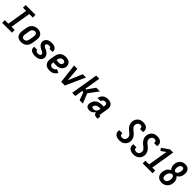

<svg xmlns="http://www.w3.org/2000/svg" viewBox="585 -2783 4830 4830"><g transform="rotate(45 3000.0 -367.5)"><path d="M29 0V-96H154L243 -639H130V-735H480V-639H355L266 -96H379V0Z M706 8Q676 8 647.5 2Q619 -4 595.5 -19Q572 -34 556.5 -56.5Q541 -79 533.5 -106.5Q526 -134 526.5 -163.5Q527 -193 531 -222L551 -342Q555 -367 564 -392Q573 -417 587.5 -439Q602 -461 623 -479Q644 -497 668 -508Q692 -519 717 -523.5Q742 -528 767 -528Q797 -528 825.5 -522Q854 -516 877.5 -501Q901 -486 917 -463.5Q933 -441 940.5 -413.5Q948 -386 947.5 -356.5Q947 -327 942 -298L922 -178Q918 -153 909.5 -128Q901 -103 886 -81Q871 -59 850.5 -41Q830 -23 806 -12Q782 -1 756.5 3.5Q731 8 706 8ZM707 -88Q726 -88 746 -96Q766 -104 780 -119.5Q794 -135 801.5 -154.5Q809 -174 812 -193L832 -313Q834 -327 835 -341Q836 -355 834.5 -368Q833 -381 828 -393Q823 -405 814.5 -414.5Q806 -424 793 -428Q780 -432 766 -432Q747 -432 727.5 -424Q708 -416 693.5 -400.5Q679 -385 672 -365.5Q665 -346 662 -327L642 -207Q640 -193 638.5 -179Q637 -165 639 -152Q641 -139 646 -127Q651 -115 659.5 -105.5Q668 -96 680.5 -92Q693 -88 707 -88Z M1205 8Q1181 8 1158 5.5Q1135 3 1113.5 -3.5Q1092 -10 1073 -22Q1054 -34 1041.5 -51.5Q1029 -69 1024.5 -91.5Q1020 -114 1024 -138L1025 -144H1136L1135 -142Q1133 -129 1139 -117Q1145 -105 1155.5 -98.5Q1166 -92 1178.5 -90Q1191 -88 1205 -88Q1218 -88 1231.5 -89.5Q1245 -91 1257.5 -96Q1270 -101 1281 -111Q1292 -121 1294 -134Q1296 -148 1289.5 -160Q1283 -172 1273.5 -181Q1264 -190 1252 -196Q1240 -202 1228 -207.5Q1216 -213 1204 -218.5Q1192 -224 1180.5 -230.5Q1169 -237 1157.5 -244.5Q1146 -252 1136.5 -260.5Q1127 -269 1118 -278.5Q1109 -288 1101.5 -299Q1094 -310 1088.5 -322Q1083 -334 1079.5 -347Q1076 -360 1075.5 -374Q1075 -388 1077 -402Q1081 -422 1090.5 -441Q1100 -460 1115.5 -475.5Q1131 -491 1149.5 -501.5Q1168 -512 1188 -518Q1208 -524 1228.5 -526Q1249 -528 1268 -528Q1291 -528 1313.5 -525.5Q1336 -523 1356.5 -516.5Q1377 -510 1395 -498Q1413 -486 1425.5 -469Q1438 -452 1442 -430Q1446 -408 1442 -385L1441 -378H1330L1331 -381Q1333 -393 1328 -404Q1323 -415 1314 -421.5Q1305 -428 1292.5 -430Q1280 -432 1268 -432Q1256 -432 1244 -430.5Q1232 -429 1220 -424Q1208 -419 1199 -409Q1190 -399 1188 -387Q1185 -370 1193 -356.5Q1201 -343 1214 -334Q1227 -325 1241 -318.5Q1255 -312 1269 -305.5Q1283 -299 1297 -291.5Q1311 -284 1323.5 -275.5Q1336 -267 1348 -257Q1360 -247 1369.5 -235Q1379 -223 1386.5 -210Q1394 -197 1399 -182Q1404 -167 1405.5 -151Q1407 -135 1404 -118Q1401 -98 1390.5 -78Q1380 -58 1363.5 -43Q1347 -28 1327.5 -18Q1308 -8 1287.5 -2Q1267 4 1246 6Q1225 8 1205 8Z M1721 8Q1690 8 1660.5 2.5Q1631 -3 1606 -17Q1581 -31 1563 -53.5Q1545 -76 1535.5 -103.5Q1526 -131 1526 -161.5Q1526 -192 1531 -222L1551 -342Q1555 -367 1564 -392Q1573 -417 1587.5 -439.5Q1602 -462 1623 -480Q1644 -498 1668.5 -509Q1693 -520 1718.5 -524Q1744 -528 1769 -528Q1795 -528 1820.5 -524Q1846 -520 1868 -510Q1890 -500 1908.5 -483Q1927 -466 1937.5 -444Q1948 -422 1951.5 -397Q1955 -372 1951 -346Q1947 -324 1936.5 -303Q1926 -282 1910 -264.5Q1894 -247 1873.5 -235Q1853 -223 1830.5 -216Q1808 -209 1786 -206.5Q1764 -204 1742 -204Q1716 -204 1691.5 -205Q1667 -206 1642 -209V-207Q1638 -185 1639 -163Q1640 -141 1650.5 -123.5Q1661 -106 1680 -97Q1699 -88 1721 -88Q1737 -88 1752.5 -91.5Q1768 -95 1782.5 -103.5Q1797 -112 1808.5 -124.5Q1820 -137 1829 -151L1922 -108Q1906 -82 1884.5 -59Q1863 -36 1836.5 -20.5Q1810 -5 1780 1.5Q1750 8 1721 8ZM1755 -298Q1769 -298 1783 -301Q1797 -304 1809.5 -312.5Q1822 -321 1830 -333.5Q1838 -346 1840 -360Q1843 -375 1839 -389.5Q1835 -404 1824.5 -414Q1814 -424 1799.5 -428Q1785 -432 1770 -432Q1750 -432 1730 -424.5Q1710 -417 1695.5 -401.5Q1681 -386 1673 -366.5Q1665 -347 1662 -327L1658 -305Q1670 -303 1682.5 -302.5Q1695 -302 1707 -301.5Q1719 -301 1731 -299.5Q1743 -298 1755 -298Z M2129 0 2067 -520H2184L2214 -173Q2215 -166 2216 -158.5Q2217 -151 2217 -143Q2221 -151 2224 -158.5Q2227 -166 2230 -173L2376 -520H2493L2259 0Z M2519 0 2640 -735H2752L2682 -308H2709L2857 -520H2987L2796 -260L2901 0H2784L2705 -212H2666L2631 0Z M3135 8Q3107 8 3080.5 0Q3054 -8 3037 -27Q3020 -46 3015.5 -73.5Q3011 -101 3016 -129V-130Q3021 -157 3031.5 -184Q3042 -211 3060.5 -233.5Q3079 -256 3104 -273Q3129 -290 3156 -299.5Q3183 -309 3210.5 -313Q3238 -317 3265 -317H3324L3329 -345Q3331 -361 3330 -377.5Q3329 -394 3320.5 -407Q3312 -420 3297 -426Q3282 -432 3265 -432Q3250 -432 3234 -428Q3218 -424 3205 -414Q3192 -404 3183.5 -389.5Q3175 -375 3171 -360H3060Q3064 -383 3074 -405.5Q3084 -428 3098 -448Q3112 -468 3131 -484Q3150 -500 3173 -510Q3196 -520 3219 -524Q3242 -528 3265 -528Q3292 -528 3318.5 -523.5Q3345 -519 3368 -507.5Q3391 -496 3408 -477Q3425 -458 3434 -434Q3443 -410 3443.5 -383Q3444 -356 3439 -329L3403 -108Q3402 -104 3402.5 -100Q3403 -96 3405.5 -93Q3408 -90 3411.5 -89Q3415 -88 3419 -88H3436V8H3403Q3381 8 3359.5 3.5Q3338 -1 3321.5 -13.5Q3305 -26 3295.5 -45.5Q3286 -65 3287 -87Q3281 -77 3280 -74.5Q3279 -72 3275 -67Q3271 -62 3267 -57.5Q3263 -53 3259.5 -48.5Q3256 -44 3252 -39.5Q3248 -35 3243 -31Q3238 -27 3233 -23.5Q3228 -20 3223 -16.5Q3218 -13 3213 -10.5Q3208 -8 3202.5 -5.5Q3197 -3 3191.5 -1Q3186 1 3180.5 2.5Q3175 4 3169.5 5Q3164 6 3158.5 6.5Q3153 7 3147 7.5Q3141 8 3135 8ZM3195 -88Q3209 -88 3223 -91.5Q3237 -95 3249.5 -103Q3262 -111 3272 -123Q3282 -135 3288.5 -148Q3295 -161 3299 -175Q3303 -189 3305 -203L3308 -221H3265Q3243 -221 3221.5 -216.5Q3200 -212 3180 -200Q3160 -188 3145.5 -168.5Q3131 -149 3128 -127Q3127 -120 3129 -112.5Q3131 -105 3137 -101Q3143 -97 3150 -94.5Q3157 -92 3164 -90.5Q3171 -89 3179 -88.5Q3187 -88 3195 -88Z M4205 8Q4179 8 4154 4.5Q4129 1 4106.5 -8Q4084 -17 4064.5 -32Q4045 -47 4034 -68.5Q4023 -90 4019.5 -115Q4016 -140 4020 -166L4022 -174H4133L4132 -170Q4129 -153 4132.5 -137Q4136 -121 4146.5 -109.5Q4157 -98 4172.5 -93Q4188 -88 4205 -88Q4223 -88 4241 -93.5Q4259 -99 4274 -111.5Q4289 -124 4298 -141.5Q4307 -159 4310 -177Q4314 -202 4307 -225.5Q4300 -249 4286 -267.5Q4272 -286 4253.5 -300.5Q4235 -315 4217 -329.5Q4199 -344 4181.5 -360Q4164 -376 4149.5 -394Q4135 -412 4123.5 -432.5Q4112 -453 4104.5 -476Q4097 -499 4095 -523.5Q4093 -548 4098 -573Q4102 -597 4110.5 -619.5Q4119 -642 4134 -662.5Q4149 -683 4168.5 -699Q4188 -715 4210.5 -725Q4233 -735 4257 -739Q4281 -743 4304 -743Q4330 -743 4354.5 -739.5Q4379 -736 4401 -727Q4423 -718 4440.5 -702.5Q4458 -687 4469 -666.5Q4480 -646 4482.5 -621Q4485 -596 4481 -571L4480 -564H4369L4370 -567Q4372 -583 4369 -598.5Q4366 -614 4357.5 -625.5Q4349 -637 4334.5 -642Q4320 -647 4304 -647Q4287 -647 4270 -641Q4253 -635 4239.5 -622Q4226 -609 4218 -592.5Q4210 -576 4207 -558Q4203 -533 4210 -509.5Q4217 -486 4231 -467.5Q4245 -449 4263 -434.5Q4281 -420 4299.5 -405.5Q4318 -391 4335 -375Q4352 -359 4367 -341Q4382 -323 4393.5 -302.5Q4405 -282 4412.5 -259.5Q4420 -237 4422 -212Q4424 -187 4420 -162Q4416 -138 4406.5 -114.5Q4397 -91 4381.5 -70.5Q4366 -50 4345 -34.5Q4324 -19 4301 -9Q4278 1 4253 4.5Q4228 8 4205 8Z M4705 8Q4679 8 4654 4.5Q4629 1 4606.5 -8Q4584 -17 4564.5 -32Q4545 -47 4534 -68.5Q4523 -90 4519.5 -115Q4516 -140 4520 -166L4522 -174H4633L4632 -170Q4629 -153 4632.5 -137Q4636 -121 4646.5 -109.5Q4657 -98 4672.5 -93Q4688 -88 4705 -88Q4723 -88 4741 -93.5Q4759 -99 4774 -111.5Q4789 -124 4798 -141.5Q4807 -159 4810 -177Q4814 -202 4807 -225.5Q4800 -249 4786 -267.5Q4772 -286 4753.5 -300.5Q4735 -315 4717 -329.5Q4699 -344 4681.5 -360Q4664 -376 4649.5 -394Q4635 -412 4623.5 -432.5Q4612 -453 4604.5 -476Q4597 -499 4595 -523.5Q4593 -548 4598 -573Q4602 -597 4610.5 -619.5Q4619 -642 4634 -662.5Q4649 -683 4668.5 -699Q4688 -715 4710.5 -725Q4733 -735 4757 -739Q4781 -743 4804 -743Q4830 -743 4854.5 -739.5Q4879 -736 4901 -727Q4923 -718 4940.5 -702.5Q4958 -687 4969 -666.5Q4980 -646 4982.5 -621Q4985 -596 4981 -571L4980 -564H4869L4870 -567Q4872 -583 4869 -598.5Q4866 -614 4857.5 -625.5Q4849 -637 4834.5 -642Q4820 -647 4804 -647Q4787 -647 4770 -641Q4753 -635 4739.5 -622Q4726 -609 4718 -592.5Q4710 -576 4707 -558Q4703 -533 4710 -509.5Q4717 -486 4731 -467.5Q4745 -449 4763 -434.5Q4781 -420 4799.5 -405.5Q4818 -391 4835 -375Q4852 -359 4867 -341Q4882 -323 4893.5 -302.5Q4905 -282 4912.5 -259.5Q4920 -237 4922 -212Q4924 -187 4920 -162Q4916 -138 4906.5 -114.5Q4897 -91 4881.5 -70.5Q4866 -50 4845 -34.5Q4824 -19 4801 -9Q4778 1 4753 4.5Q4728 8 4705 8Z M5029 0V-96H5161L5248 -625L5125 -537L5074 -599L5266 -735H5379L5274 -96H5379V0Z M5706 8Q5676 8 5649 1.5Q5622 -5 5599 -19.5Q5576 -34 5559.5 -55.5Q5543 -77 5535 -103.5Q5527 -130 5526.5 -158.5Q5526 -187 5530 -216Q5535 -243 5544.5 -269Q5554 -295 5570.5 -317.5Q5587 -340 5610 -358Q5633 -376 5659 -387Q5640 -401 5627 -422Q5614 -443 5607.5 -467Q5601 -491 5600.5 -516.5Q5600 -542 5605 -569Q5609 -592 5616.5 -614.5Q5624 -637 5637.5 -657.5Q5651 -678 5670.5 -695Q5690 -712 5711.5 -723Q5733 -734 5756.5 -738.5Q5780 -743 5803 -743Q5831 -743 5857 -737Q5883 -731 5903.5 -716.5Q5924 -702 5938.5 -681.5Q5953 -661 5960.5 -636Q5968 -611 5968.5 -584Q5969 -557 5964 -530Q5960 -506 5952.5 -483Q5945 -460 5931 -439.5Q5917 -419 5897.5 -402Q5878 -385 5856 -374Q5878 -359 5893.5 -337Q5909 -315 5917 -289Q5925 -263 5926 -234.5Q5927 -206 5922 -178Q5918 -153 5909.5 -128.5Q5901 -104 5886 -82Q5871 -60 5850 -42Q5829 -24 5805 -13Q5781 -2 5755.5 3Q5730 8 5706 8ZM5766 -427Q5784 -427 5801.5 -439.5Q5819 -452 5829 -469Q5839 -486 5845 -504.5Q5851 -523 5854 -542Q5856 -554 5856.5 -565.5Q5857 -577 5856 -588.5Q5855 -600 5852 -610.5Q5849 -621 5841.5 -629.5Q5834 -638 5824 -642.5Q5814 -647 5802 -647Q5785 -647 5768.5 -638.5Q5752 -630 5740.5 -616Q5729 -602 5723 -585Q5717 -568 5714 -551Q5712 -538 5711 -524.5Q5710 -511 5711 -498.5Q5712 -486 5715 -473.5Q5718 -461 5724.5 -450.5Q5731 -440 5741.5 -433.5Q5752 -427 5765 -427ZM5707 -88Q5726 -88 5746 -96.5Q5766 -105 5780 -121Q5794 -137 5801.5 -156.5Q5809 -176 5812 -195Q5814 -210 5815 -225Q5816 -240 5814.5 -254.5Q5813 -269 5809 -282.5Q5805 -296 5796.5 -307Q5788 -318 5775.5 -324.5Q5763 -331 5748 -331Q5726 -331 5705.5 -318Q5685 -305 5672 -286.5Q5659 -268 5652 -247Q5645 -226 5641 -204Q5639 -191 5638.5 -177.5Q5638 -164 5640 -151Q5642 -138 5647 -126Q5652 -114 5660.5 -105.5Q5669 -97 5681 -92.5Q5693 -88 5707 -88Z"/></g></svg>

Font: Iosevka SS18
Style: Bold Italic
Weight: 700
Italic angle: -9°
Monospace: yes
Designer: Belleve Invis
Foundry: Belleve Invis
Version: Version 25.1.1; ttfautohint (v1.8.4)